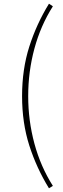

<svg xmlns="http://www.w3.org/2000/svg" viewBox="-20 -824 339 1035"><path d="M244 191Q177 82 138 -39.5Q99 -161 99 -306Q99 -451 138 -573Q177 -695 244 -804L265 -790Q199 -686 165.5 -562Q132 -438 132 -306Q132 -174 165.5 -50Q199 74 265 178Z"/></svg>

Font: Noto Sans TC Thin
Style: Regular
Weight: 100
Designer: Ryoko NISHIZUKA 西塚涼子 (kana, bopomofo & ideographs); Paul D. Hunt (Latin, Greek & Cyrillic); Sandoll Communications 산돌커뮤니
Foundry: Adobe
Version: Version 2.004-H2;hotconv 1.0.118;makeotfexe 2.5.65603